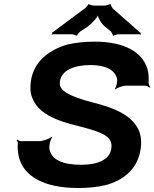

<svg xmlns="http://www.w3.org/2000/svg" viewBox="-20 -929 771 959"><path d="M386 -106C298 -106 238 -128 227 -184C224 -199 231 -233 241 -243L236 -245C227 -235 193 -224 175 -224H84C78 -224 69 -229 66 -232L62 -229C66 -226 70 -218 69 -212C67 -190 69 -170 73 -151C94 -49 199 10 370 10C419 10 465 6 506 -4C594 -27 669 -83 683 -188C687 -217 685 -243 678 -266C649 -350 556 -389 441 -418C385 -432 344 -447 316 -463C288 -478 276 -498 279 -521C287 -581 355 -604 433 -604C505 -604 555 -581 565 -534C567 -522 561 -494 554 -485L558 -483C567 -492 594 -501 610 -501H705C713 -501 724 -495 727 -491L731 -494C727 -498 722 -509 722 -518C724 -543 722 -567 715 -589C688 -670 601 -721 452 -721C403 -721 359 -716 318 -707C231 -682 148 -626 134 -522C130 -491 131 -464 141 -441C170 -364 254 -327 377 -298C412 -289 439 -281 462 -273C508 -255 543 -238 536 -187C528 -128 462 -106 386 -106ZM680 -766 543 -887C540 -891 532 -904 534 -907L529 -909C526 -905 507 -901 501 -901H449C443 -901 426 -905 424 -908L420 -907C421 -904 409 -891 405 -888L245 -769C244 -768 242 -768 241 -768L240 -765C240 -764 241 -763 241 -762C241 -760 239 -758 238 -757L239 -755C240 -756 243 -758 245 -758H336C342 -758 359 -754 361 -751L366 -752C364 -755 376 -768 380 -771L419 -797C440 -812 470 -845 472 -861H468C466 -845 486 -811 503 -797L534 -772C537 -768 545 -755 543 -752L547 -750C549 -754 569 -758 575 -758H678C679 -758 679 -756 680 -755L684 -758C683 -759 681 -760 681 -761C681 -762 683 -762 684 -763L682 -766Z"/></svg>

Font: Asimov
Style: EdgeWideIt
Weight: 500
Designer: Google
Version: Version 2.000980: 2014